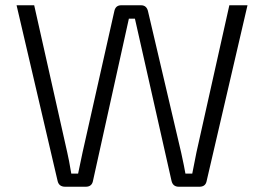

<svg xmlns="http://www.w3.org/2000/svg" viewBox="-20 -710 977 730"><path d="M765 -19Q760 0 738 0H660Q637 0 632 -23L493 -639H470L333 -20Q328 0 306 0H228Q204 0 199 -22L43 -690H110L236 -129Q242 -104 251 -50H277L294 -131L415 -669Q420 -690 441 -690H516Q538 -690 543 -666L669 -129Q681 -74 685 -50H711L727 -131L852 -690H921Z"/></svg>

Font: Taylor Sans Light
Style: Regular
Weight: 300
Italic angle: -8°
Designer: Natanael Gama
Version: Version 1.001 September 8, 2015